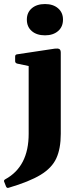

<svg xmlns="http://www.w3.org/2000/svg" viewBox="-58 -749 390 951"><path d="M-37 152Q-41 144 -32 139Q84 76 84 -86V-422L27 -434Q17 -437 17 -446V-469Q17 -479 27 -480L213 -508Q229 -510 236 -506Q243 -502 243 -488V-86Q243 -13 221 35Q199 83 143 117Q87 151 -15 181Q-24 184 -28 175ZM165 -574Q124 -574 99.5 -595Q75 -616 75 -652Q75 -687 99.5 -708Q124 -729 165 -729Q205 -729 229.5 -708Q254 -687 254 -652Q254 -616 229.5 -595Q205 -574 165 -574Z"/></svg>

Font: Hahmlet
Style: Bold
Weight: 700
Designer: Minjoo Ham & Mark Frömberg
Foundry: hypertype
Version: Version 1.002; ttfautohint (v1.8.3)